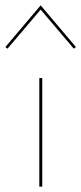

<svg xmlns="http://www.w3.org/2000/svg" viewBox="-31 -698 304 718"><path d="M-3 -516 -11 -522 121 -678 253 -522 245 -516 121 -662ZM116 0V-406H127V0Z"/></svg>

Font: EauTest Hairline
Style: Regular
Weight: 250
Designer: Christian Thalmann (Catharsis Fonts)
Version: Version 0.001;PS 000.001;hotconv 1.0.88;makeotf.lib2.5.64775